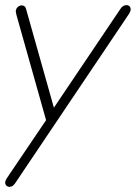

<svg xmlns="http://www.w3.org/2000/svg" viewBox="-26 -515 527 745"><path d="M11.2 210Q3.4 210 -1.2 205.1Q-5.9 200.2 -5.9 193.8Q-5.9 186 1 175.8L152.8 -48.8L38.1 -456.1Q35.2 -467.8 35.2 -470.2Q35.2 -480 42.2 -487.1Q49.3 -494.1 58.1 -494.1Q71.8 -494.1 75.2 -480L183.1 -97.2L440.9 -480Q450.2 -495.1 464.8 -495.1Q472.2 -495.1 476.6 -490.7Q481 -486.3 481 -479Q481 -471.7 475.1 -461.9L32.2 196.8Q22.9 210 11.2 210Z"/></svg>

Font: Comic Neue Light
Style: Italic
Weight: 300
Italic angle: -12°
Designer: Craig Rozynski
Foundry: Craig Rozynski
Version: Version 2.003;hotconv 1.0.109;makeotfexe 2.5.65596